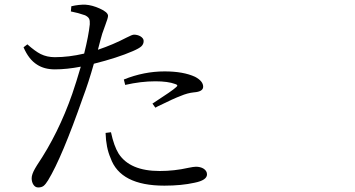

<svg xmlns="http://www.w3.org/2000/svg" viewBox="-20 -783 1540 832"><path d="M145.5 29.3Q132.8 29.3 125 17.6Q117.2 5.9 117.2 -10.7Q117.2 -27.3 131.8 -52.7Q137.7 -61.5 140.6 -67.4Q233.4 -205.1 293 -376Q310.5 -426.8 330.1 -494.1Q269.5 -482.4 217.8 -482.4Q171.9 -482.4 140.6 -502.9Q104.5 -525.4 82 -578.1L98.6 -590.8Q132.8 -560.5 156.2 -548.8Q183.6 -535.2 217.8 -535.2Q278.3 -535.2 344.7 -550.8Q364.3 -629.9 369.1 -677.7Q370.1 -693.4 366.2 -701.7Q362.3 -710 348.6 -716.8Q318.4 -727.5 287.1 -733.4L289.1 -755.9Q322.3 -763.7 350.6 -762.7Q379.9 -760.7 412.1 -746.1Q447.3 -730.5 448.2 -714.8Q448.2 -705.1 436.5 -674.8Q427.7 -651.4 422.9 -636.7Q420.9 -629.9 416 -612.3Q409.2 -584 404.3 -567.4Q470.7 -589.8 528.3 -620.1Q552.7 -632.8 560.5 -632.8Q575.2 -632.8 587.9 -626Q602.5 -617.2 602.5 -605.5Q602.5 -591.8 592.8 -582.5Q583 -573.2 555.7 -561.5Q488.3 -532.2 386.7 -506.8Q363.3 -423.8 338.9 -359.4Q248 -99.6 188.5 -2Q177.7 15.6 168.9 22.5Q160.2 29.3 145.5 29.3ZM692.4 21.5Q501 21.5 459 -98.6Q439.5 -142.6 437.5 -207L460.9 -210Q473.6 -150.4 494.1 -117.2Q543 -42 671.9 -42Q735.4 -42 795.9 -55.7Q819.3 -60.5 829.1 -60.5Q847.7 -60.5 861.3 -52.7Q877 -43 877 -27.3Q877 -2 823.2 8.8Q766.6 21.5 692.4 21.5ZM653.3 -316.4 640.6 -334Q729.5 -391.6 743.2 -405.3Q754.9 -414.1 739.3 -418.9Q708 -430.7 653.3 -430.7Q590.8 -430.7 522.5 -415L516.6 -438.5Q603.5 -473.6 693.4 -473.6Q774.4 -473.6 825.2 -450.2Q860.4 -431.6 860.4 -407.2Q860.4 -385.7 820.3 -382.8Q792 -379.9 762.7 -367.2Q735.4 -357.4 662.1 -321.3Q656.2 -318.4 653.3 -316.4Z"/></svg>

Font: Bpmf GenYo Min R
Style: R
Weight: 400
Foundry: But Ko
Version: Version 1.320